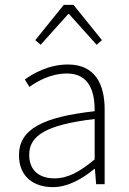

<svg xmlns="http://www.w3.org/2000/svg" viewBox="-20 -757 530 789"><path d="M197 12C260 12 319 -23 368 -63H370L375 0H410V-308C410 -409 372 -492 259 -492C181 -492 115 -455 82 -430L101 -400C133 -423 189 -455 255 -455C350 -455 370 -375 369 -300C155 -276 58 -226 58 -119C58 -28 122 12 197 12ZM204 -24C148 -24 100 -51 100 -121C100 -199 168 -244 369 -268V-102C308 -51 259 -24 204 -24ZM147 -573 260 -699H264L377 -573L399 -592L282 -737H242L125 -592Z"/></svg>

Font: Source Sans Pro Light
Style: Regular
Weight: 300
Designer: Paul D. Hunt
Foundry: Adobe Systems Incorporated
Version: Version 3.006;hotconv 1.0.111;makeotfexe 2.5.65597